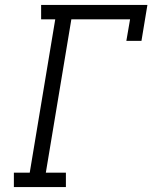

<svg xmlns="http://www.w3.org/2000/svg" viewBox="-20 -755 640 775"><path d="M246 0H36V-58H100L203 -677H146V-735H575L551 -590H490L505 -677H268L165 -58H246Z"/></svg>

Font: Iosevka HT Light Extended
Style: Italic
Weight: 300
Width: 7
Italic angle: -9°
Monospace: yes
Designer: Belleve Invis
Foundry: Belleve Invis
Version: Version 32.3.0; ttfautohint (v1.8.4)